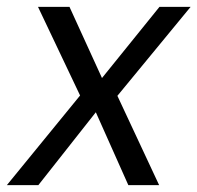

<svg xmlns="http://www.w3.org/2000/svg" viewBox="-42 -541 577 561"><path d="M-22 0 192 -262 69 -521H161L256 -313L424 -521H515L301 -261L423 0H333L238 -213L70 0Z"/></svg>

Font: DM Sans 10pt
Style: Italic
Weight: 400
Italic angle: -10°
Version: Version 4.004;gftools[0.9.30]